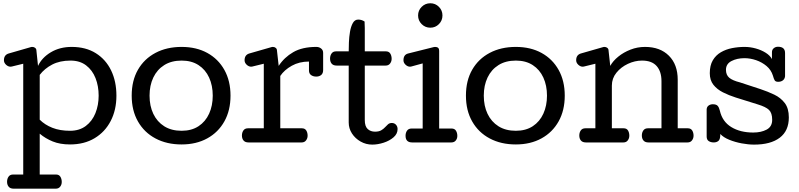

<svg xmlns="http://www.w3.org/2000/svg" viewBox="-20 -865 4852 1166"><path d="M63 280.8Q42.5 280.8 32.7 269Q22.9 257.3 22.9 238.8Q22.9 220.7 32 207.8Q41 194.8 60.1 194.8H121.1V-478L51.3 -460.9Q48.3 -460 43.9 -460Q29.3 -460 16.6 -471.9Q3.9 -483.9 3.9 -499Q3.9 -531.2 32.2 -540L168 -579.1Q170.4 -579.1 170.7 -579.6Q170.9 -580.1 172.9 -580.1H176.3Q186.5 -580.1 193.8 -574Q201.2 -567.9 201.2 -557.1L210.9 -464.8Q234.4 -515.1 288.8 -547.6Q343.3 -580.1 415 -580.1Q501 -580.1 561.8 -542Q622.6 -503.9 654.8 -437.3Q687 -370.6 687 -284.2Q687 -197.3 652.3 -130.4Q617.7 -63.5 554.4 -25.6Q491.2 12.2 405.3 12.2Q344.7 12.2 300.3 -5.9Q255.9 -23.9 221.2 -53.2V194.8H319.8Q338.4 194.8 346.7 208.3Q355 221.7 355 240.2Q355 256.3 345.5 268.6Q335.9 280.8 318.8 280.8ZM405.3 -70.8Q462.4 -70.8 501.2 -100.1Q540 -129.4 559.6 -178Q579.1 -226.6 579.1 -284.2Q579.1 -342.3 560.1 -390.6Q541 -439 502.9 -468Q464.8 -497.1 408.2 -497.1Q343.3 -497.1 296.9 -472.9Q250.5 -448.7 221.2 -410.2V-138.2Q252.4 -106.9 298.1 -88.9Q343.8 -70.8 405.3 -70.8Z M1083 12.2Q992.7 12.2 924.3 -24.2Q856 -60.5 817.9 -127.2Q779.8 -193.8 779.8 -284.2Q779.8 -375.5 817.9 -441.7Q856 -507.8 924.3 -543.9Q992.7 -580.1 1083 -580.1Q1172.4 -580.1 1239 -543.5Q1305.7 -506.8 1342.8 -440.2Q1379.9 -373.5 1379.9 -284.2Q1379.9 -194.8 1342.8 -128.2Q1305.7 -61.5 1238.8 -24.7Q1171.9 12.2 1083 12.2ZM1083 -70.8Q1143.6 -70.8 1185.8 -98.6Q1228 -126.5 1250 -174.8Q1272 -223.1 1272 -284.2Q1272 -345.7 1250 -393.8Q1228 -441.9 1185.8 -469.5Q1143.6 -497.1 1083 -497.1Q1021 -497.1 977.5 -469.7Q934.1 -442.4 911.1 -394.3Q888.2 -346.2 888.2 -284.2Q888.2 -221.7 911.1 -173.6Q934.1 -125.5 977.5 -98.1Q1021 -70.8 1083 -70.8Z M1489.3 0Q1468.8 0 1459 -11.7Q1449.2 -23.4 1449.2 -42Q1449.2 -60.1 1458.3 -73Q1467.3 -85.9 1486.3 -85.9H1582V-478L1512.2 -460.9Q1509.3 -460 1505.4 -460Q1490.7 -460 1478 -471.9Q1465.3 -483.9 1465.3 -499Q1465.3 -531.2 1493.2 -540L1629.4 -579.1Q1631.8 -579.1 1632.1 -579.6Q1632.3 -580.1 1634.3 -580.1H1637.2Q1647.5 -580.1 1654.8 -574Q1662.1 -567.9 1662.1 -557.1L1672.4 -464.8Q1706.1 -516.6 1761 -548.3Q1815.9 -580.1 1901.4 -580.1Q1917.5 -580.1 1929.9 -570.6Q1942.4 -561 1942.4 -543.9V-439.9Q1942.4 -419.4 1930.7 -409.7Q1918.9 -399.9 1900.4 -399.9Q1882.3 -399.9 1869.4 -408.9Q1856.4 -418 1856.4 -437V-491.2Q1797.4 -491.2 1751.7 -465.6Q1706.1 -439.9 1682.1 -403.8V-85.9H1813Q1831.5 -85.9 1839.8 -72.8Q1848.1 -59.6 1848.1 -41Q1848.1 -24.9 1838.6 -12.5Q1829.1 0 1812 0Z M2240.7 13.2Q2202.6 13.2 2169.9 -5.4Q2137.2 -23.9 2117.4 -54.4Q2097.7 -85 2097.7 -121.1V-466.8H2024.4Q2003.9 -466.8 1994.1 -478.5Q1984.4 -490.2 1984.4 -508.8Q1984.4 -526.9 1993.4 -540Q2002.4 -553.2 2021.5 -553.2H2097.7Q2097.7 -575.7 2098.9 -607.9Q2100.1 -640.1 2105.5 -671.9Q2110.8 -703.6 2122.6 -724.9Q2134.3 -746.1 2155.3 -746.1Q2177.2 -746.1 2194.3 -733.9V-724.1Q2194.3 -717.8 2194.8 -710Q2195.3 -702.1 2195.3 -695.3V-553.2H2323.2Q2341.8 -553.2 2350.1 -539.8Q2358.4 -526.4 2358.4 -507.8Q2358.4 -491.7 2348.9 -479.2Q2339.4 -466.8 2322.3 -466.8H2195.3V-136.2Q2195.3 -97.7 2212.9 -81.5Q2230.5 -65.4 2257.3 -65.4Q2280.8 -65.4 2294.7 -73.5Q2308.6 -81.5 2317.9 -91.8Q2327.1 -102.1 2336.4 -110.1Q2345.7 -118.2 2359.4 -118.2Q2375 -118.2 2384.8 -107.4Q2394.5 -96.7 2394.5 -81.1Q2394.5 -52.2 2369.9 -31Q2345.2 -9.8 2309.6 1.7Q2273.9 13.2 2240.7 13.2Z M2593.3 -696.8Q2562.5 -696.8 2540.8 -718.5Q2519 -740.2 2519 -771Q2519 -801.8 2540.8 -823.5Q2562.5 -845.2 2593.3 -845.2Q2624 -845.2 2645.5 -823.5Q2667 -801.8 2667 -771Q2667 -740.2 2645.5 -718.5Q2624 -696.8 2593.3 -696.8ZM2482.9 0Q2442.9 0 2442.9 -40.5Q2442.9 -58.6 2451.9 -71.5Q2460.9 -84.5 2480 -84.5H2546.9V-480L2477.1 -460.9Q2474.1 -460 2470.2 -460Q2455.6 -460 2442.9 -471.9Q2430.2 -483.9 2430.2 -499Q2430.2 -532.7 2458 -540L2614.3 -579.1Q2618.2 -580.1 2622.1 -580.1Q2647 -580.1 2647 -557.1V-84.5H2722.2Q2740.7 -84.5 2749 -71.3Q2757.3 -58.1 2757.3 -39.6Q2757.3 -23.4 2747.8 -11.7Q2738.3 0 2721.2 0Z M3112.8 12.2Q3022.5 12.2 2954.1 -24.2Q2885.7 -60.5 2847.7 -127.2Q2809.6 -193.8 2809.6 -284.2Q2809.6 -375.5 2847.7 -441.7Q2885.7 -507.8 2954.1 -543.9Q3022.5 -580.1 3112.8 -580.1Q3202.1 -580.1 3268.8 -543.5Q3335.4 -506.8 3372.6 -440.2Q3409.7 -373.5 3409.7 -284.2Q3409.7 -194.8 3372.6 -128.2Q3335.4 -61.5 3268.6 -24.7Q3201.7 12.2 3112.8 12.2ZM3112.8 -70.8Q3173.3 -70.8 3215.6 -98.6Q3257.8 -126.5 3279.8 -174.8Q3301.8 -223.1 3301.8 -284.2Q3301.8 -345.7 3279.8 -393.8Q3257.8 -441.9 3215.6 -469.5Q3173.3 -497.1 3112.8 -497.1Q3050.8 -497.1 3007.3 -469.7Q2963.9 -442.4 2940.9 -394.3Q2918 -346.2 2918 -284.2Q2918 -221.7 2940.9 -173.6Q2963.9 -125.5 3007.3 -98.1Q3050.8 -70.8 3112.8 -70.8Z M3538.1 0Q3517.6 0 3507.8 -11.7Q3498 -23.4 3498 -42Q3498 -60.1 3507.1 -73Q3516.1 -85.9 3535.2 -85.9H3595.7V-478L3525.9 -460.9Q3522.9 -460 3519 -460Q3504.4 -460 3491.7 -471.9Q3479 -483.9 3479 -499Q3479 -531.2 3506.8 -540L3643.1 -579.1Q3645.5 -579.1 3645.8 -579.6Q3646 -580.1 3647.9 -580.1H3650.9Q3661.1 -580.1 3668.5 -574Q3675.8 -567.9 3675.8 -557.1L3686 -464.8Q3702.6 -495.1 3734.9 -521.2Q3767.1 -547.4 3809.1 -563.7Q3851.1 -580.1 3897 -580.1Q3988.8 -580.1 4042.2 -526.6Q4095.7 -473.1 4095.7 -380.9V-85.9H4156.7Q4175.3 -85.9 4183.6 -72.8Q4191.9 -59.6 4191.9 -41Q4191.9 -24.9 4182.4 -12.5Q4172.9 0 4155.8 0H3918Q3897.5 0 3887.7 -11.7Q3877.9 -23.4 3877.9 -42Q3877.9 -60.1 3887 -73Q3896 -85.9 3915 -85.9H3997.1V-372.1Q3997.1 -430.7 3967.8 -463.9Q3938.5 -497.1 3878.9 -497.1Q3835.4 -497.1 3793.2 -477.3Q3751 -457.5 3723.4 -423.3Q3695.8 -389.2 3695.8 -345.2V-85.9H3767.1Q3785.6 -85.9 3793.7 -72.8Q3801.8 -59.6 3801.8 -41Q3801.8 -24.9 3792.5 -12.5Q3783.2 0 3766.1 0Z M4559.6 13.2Q4524.4 13.2 4483.9 5.6Q4443.4 -2 4408.2 -16.4Q4373 -30.8 4354.5 -51.3Q4354.5 -18.6 4343 -9.3Q4331.5 0 4314.9 0Q4296.4 0 4283.9 -8.3Q4271.5 -16.6 4271.5 -36.1V-201.2Q4272.5 -216.3 4283.4 -224.1Q4294.4 -231.9 4308.6 -231.9Q4330.1 -231.9 4338.6 -221.9Q4347.2 -211.9 4351.6 -192.9Q4366.7 -126.5 4421.1 -93.3Q4475.6 -60.1 4554.2 -60.1Q4602.1 -60.1 4635.7 -77.9Q4669.4 -95.7 4669.4 -137.2Q4669.4 -178.7 4650.1 -197.5Q4630.9 -216.3 4580.6 -231.4L4447.8 -272.9Q4406.2 -286.1 4370.4 -304.2Q4334.5 -322.3 4312.5 -350.1Q4290.5 -377.9 4290.5 -420.4Q4290.5 -467.8 4308.8 -498.8Q4327.1 -529.8 4357.7 -547.6Q4388.2 -565.4 4425.8 -572.8Q4463.4 -580.1 4502 -580.1Q4535.6 -580.1 4569.3 -570.8Q4603 -561.5 4629.6 -544.9Q4656.2 -528.3 4668 -506.3V-547.9Q4668 -563 4678.7 -572Q4689.5 -581.1 4704.6 -581.1Q4747.6 -581.1 4747.6 -543V-401.9Q4745.6 -385.3 4734.1 -376.7Q4722.7 -368.2 4705.6 -368.2Q4689.5 -368.2 4684.1 -377.9Q4678.7 -387.7 4673.8 -405.8Q4663.1 -440.4 4635.3 -463.9Q4607.4 -487.3 4571.8 -499.5Q4536.1 -511.7 4501 -511.7Q4456.1 -511.7 4422.4 -494.4Q4388.7 -477.1 4388.7 -440.9Q4388.7 -409.7 4408.7 -392.8Q4428.7 -376 4473.6 -364.7L4598.6 -323.7Q4642.6 -309.1 4681.9 -290.3Q4721.2 -271.5 4745.8 -239.3Q4770.5 -207 4770.5 -151.9Q4770.5 -70.3 4715.3 -28.6Q4660.2 13.2 4559.6 13.2Z"/></svg>

Font: Cutive
Style: Regular
Weight: 400
Version: Version 1.100; ttfautohint (v1.8.4.7-5d5b)